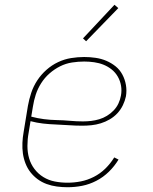

<svg xmlns="http://www.w3.org/2000/svg" viewBox="-20 -777 640 805"><path d="M263 8Q241 8 218.5 5Q196 2 175.5 -5.5Q155 -13 138 -25.5Q121 -38 108 -54.5Q95 -71 87 -91.5Q79 -112 76 -133.5Q73 -155 74 -178Q75 -201 79 -223L97 -333Q102 -361 111 -388Q120 -415 136 -439.5Q152 -464 174.5 -484Q197 -504 223.5 -516.5Q250 -529 278 -533.5Q306 -538 333 -538Q357 -538 381 -534.5Q405 -531 426 -522Q447 -513 464.5 -499Q482 -485 493 -464.5Q504 -444 508 -420.5Q512 -397 508 -373Q504 -354 495 -335.5Q486 -317 472 -302Q458 -287 440 -276.5Q422 -266 402.5 -260Q383 -254 363.5 -252Q344 -250 325 -250Q297 -250 269.5 -252Q242 -254 214.5 -255Q187 -256 160.5 -259Q134 -262 108 -269L100 -220Q95 -193 95 -165.5Q95 -138 102 -113.5Q109 -89 124.5 -68.5Q140 -48 162 -34.5Q184 -21 210 -16Q236 -11 263 -11Q291 -11 319 -16.5Q347 -22 373.5 -35.5Q400 -49 421.5 -70Q443 -91 459 -117L477 -108Q460 -80 436.5 -57Q413 -34 384 -19Q355 -4 324.5 2Q294 8 263 8ZM328 -268Q345 -268 362 -270Q379 -272 396 -277Q413 -282 428.5 -291.5Q444 -301 456.5 -314Q469 -327 476.5 -343Q484 -359 487 -376Q491 -397 487.5 -417.5Q484 -438 474 -455.5Q464 -473 448.5 -485.5Q433 -498 414.5 -505.5Q396 -513 375 -516Q354 -519 333 -519Q308 -519 282 -515Q256 -511 232 -499Q208 -487 187.5 -469Q167 -451 152.5 -428Q138 -405 130 -380.5Q122 -356 118 -330L111 -288Q137 -281 164 -277.5Q191 -274 218.5 -273.5Q246 -273 273.5 -270.5Q301 -268 328 -268ZM341 -604 328 -616 460 -757 476 -743Z"/></svg>

Font: Iosevka Curly Slab ThEx
Style: Italic
Weight: 100
Width: 7
Italic angle: -9°
Monospace: yes
Designer: Belleve Invis
Foundry: Belleve Invis
Version: Version 11.1.0; ttfautohint (v1.8.3)